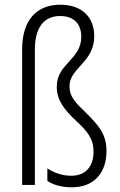

<svg xmlns="http://www.w3.org/2000/svg" viewBox="-20 -785 509 815"><path d="M380 -631C380 -713 327 -765 236 -765C134 -765 74 -698 74 -576V0H128V-574C128 -666 165 -717 235 -717C294 -717 325 -683 325 -629C325 -531 221 -516 221 -417C221 -362 249 -323 303 -272C351 -228 377 -196 377 -141C377 -80 345 -39 282 -39C245 -39 211 -51 181 -70V-17C208 1 244 10 285 10C381 10 432 -53 432 -144C432 -214 401 -251 344 -307C300 -350 275 -374 275 -419C275 -497 380 -520 380 -631Z"/></svg>

Font: Noto Sans Gujarati Condensed Light
Style: Regular
Weight: 300
Width: 3
Designer: Jelle Bosma - Monotype Design Team, Universal Thirst
Foundry: Monotype Imaging Inc.
Version: Version 2.106